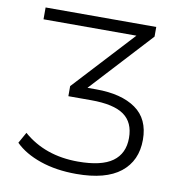

<svg xmlns="http://www.w3.org/2000/svg" viewBox="-80 -780 818 863"><g transform="rotate(10 329.0 -348.5)"><path d="M324 8Q232 8 159.5 -17Q87 -42 44 -85L72 -135Q172 -48 322 -48Q429 -48 479.5 -84.5Q530 -121 530 -192Q530 -263 483 -296.5Q436 -330 333 -330H229V-376L483 -651H59V-705H564V-661L307 -382H347Q462 -382 527.5 -336Q593 -290 593 -195Q593 -99 525.5 -45.5Q458 8 324 8Z"/></g></svg>

Font: Winston Light
Style: Regular
Weight: 300
Designer: Original fonts by Vernon Adams / Changes by Cristiano Sobral
Foundry: Original fonts by Vernon Adams / Changes by Cristiano Sobral
Version: Version 2.503;July 17, 2020;FontCreator 13.0.0.2655 64-bit